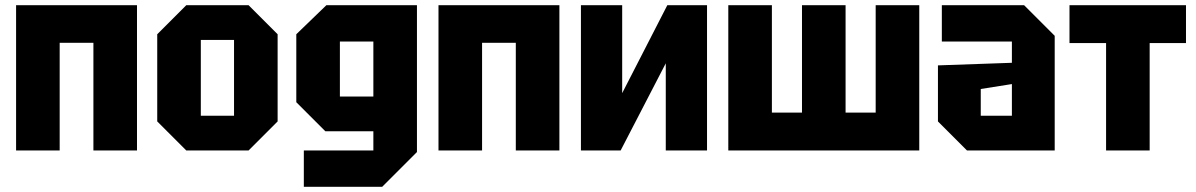

<svg xmlns="http://www.w3.org/2000/svg" viewBox="-20 -580 4608 740"><path d="M42 0V-560H508V0H340V-415H210V0Z M586 -112V-448L698 -560H938L1050 -448V-112L938 0H698ZM754 -134H882V-426H754Z M1151 140V0H1419V-74H1234L1122 -186V-448L1238 -560H1587V6L1453 140ZM1290 -420V-208H1419V-420Z M1670 0V-560H2136V0H1968V-415H1838V0Z M2705 0H2546V-336L2372 0H2219V-560H2378V-221L2552 -560H2705Z M3239 -560V-146H3355V-560H3523V0H2787V-560H2955V-146H3071V-560Z M3595 -112V-328L3880 -338V-420H3610V-560H3927L4045 -442V0H3707ZM3760 -237V-134H3880V-256Z M4411 0V-414H4551V-560H4102V-414H4243V0Z"/></svg>

Font: Tektur SemiCondensed
Style: Bold
Weight: 700
Width: 4
Designer: Adam Jagosz
Foundry: Adam Jagosz
Version: Version 1.005;gftools[0.9.30]